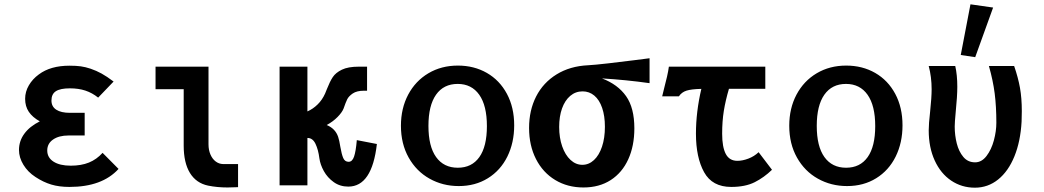

<svg xmlns="http://www.w3.org/2000/svg" viewBox="-20 -859 4840 890"><path d="M144.5 -38.5Q109 -61.5 88.5 -95.2Q68 -129 68 -163.5Q68 -205.5 92.8 -239.2Q117.5 -273 164.5 -296.5Q130.5 -315.5 113.5 -340.8Q96.5 -366 96.5 -401Q96.5 -434 113.8 -463.5Q131 -493 160 -514Q214 -554.5 302 -554.5Q333 -554.5 354.5 -551.5Q376 -548.5 400 -540.5Q426.5 -531.5 451 -518Q475.5 -504.5 506.5 -481L435 -406.5Q407.5 -428.5 376 -439Q344.5 -449.5 304 -449.5Q259.5 -449.5 239 -436.2Q218.5 -423 218.5 -393Q218.5 -365 240.8 -350.5Q263 -336 304 -336H372.5V-231H298Q253 -231 226 -212.2Q199 -193.5 199 -161.5Q199 -128.5 228 -109.8Q257 -91 308 -91Q356.5 -91 392.2 -105.5Q428 -120 455.5 -150.5L529.5 -76Q453.5 7.5 302 7.5Q254.5 7.5 217.8 -3.5Q181 -14.5 144.5 -38.5Z M831.5 -184V-445.5H701V-550H946.5V-190Q946.5 -163.5 955.5 -142.8Q964.5 -122 979.8 -110.5Q995 -99 1014 -98.5H1083.5V8.5L1071 9Q1048 10 1034.5 10Q987 10 945 1.5Q889.5 -10 860.5 -57.2Q831.5 -104.5 831.5 -184Z M1460.5 -125Q1455.5 -165 1442.5 -192.2Q1429.5 -219.5 1405.5 -219.5H1405V0H1276V-550H1405V-342.5Q1431 -354 1452.2 -374.8Q1473.5 -395.5 1487 -425.5Q1493 -439.5 1495.5 -446.5Q1509 -481 1522.5 -501.5Q1536 -522 1564.8 -536Q1593.5 -550 1643 -550H1681.5V-438.5H1667Q1634 -438.5 1615.2 -425.8Q1596.5 -413 1589.5 -398.8Q1582.5 -384.5 1572.5 -355.5Q1565.5 -338 1544.8 -316.8Q1524 -295.5 1494.5 -279.5Q1534.5 -263 1547.5 -224.5Q1553 -208 1557.5 -179Q1563.5 -144 1571 -126.5Q1578.5 -109 1596 -109Q1613 -109 1621.2 -133Q1629.5 -157 1634 -209.5L1727 -191.5Q1704.5 6 1594.5 6Q1556 6 1527 -14.8Q1498 -35.5 1481.2 -65.8Q1464.5 -96 1460.5 -125Z M1838.5 -276Q1838.5 -357 1872.2 -420.5Q1906 -484 1966 -519.5Q2026 -555 2102.5 -555Q2177.5 -555 2236.8 -521Q2296 -487 2329.8 -424Q2363.5 -361 2363.5 -278Q2363.5 -197.5 2331.8 -133.2Q2300 -69 2241.5 -32.8Q2183 3.5 2106.5 3.5Q2032.5 3.5 1971.2 -30.8Q1910 -65 1874.2 -128.8Q1838.5 -192.5 1838.5 -276ZM2237 -274.5Q2237 -369.5 2201.5 -419.8Q2166 -470 2101.5 -470Q2036.5 -470 2001.2 -420Q1966 -370 1966 -275.5Q1966 -180.5 2001.5 -131Q2037 -81.5 2102 -81.5Q2167 -81.5 2202 -130.8Q2237 -180 2237 -274.5Z M2432.5 -266Q2432.5 -347.5 2465.2 -411.8Q2498 -476 2560 -514.2Q2622 -552.5 2706 -556.5Q2735.5 -558 2800.8 -565.5Q2866 -573 2924.5 -580.5L2991 -589V-473.5Q2880.5 -489 2770.5 -495.5Q2844 -467.5 2882.2 -413.2Q2920.5 -359 2920.5 -264Q2920.5 -182.5 2892.2 -120.5Q2864 -58.5 2810.8 -24.2Q2757.5 10 2684.5 10Q2611 10 2553.8 -24.5Q2496.5 -59 2464.5 -121.8Q2432.5 -184.5 2432.5 -266ZM2784 -271.5Q2784 -321.5 2771.2 -358.8Q2758.5 -396 2735 -415.8Q2711.5 -435.5 2680.5 -435.5Q2648 -435.5 2623.2 -414.5Q2598.5 -393.5 2585.2 -356.2Q2572 -319 2572 -270.5Q2572 -220.5 2586 -180.5Q2600 -140.5 2624.5 -117.8Q2649 -95 2679.5 -95Q2709.5 -95 2733.2 -117Q2757 -139 2770.5 -179Q2784 -219 2784 -271.5Z M3059 -451.5Q3065.5 -476 3071.8 -503.2Q3078 -530.5 3080.5 -550H3527.5V-447.5H3359Q3343 -393 3335.2 -345Q3327.5 -297 3327.5 -239Q3327.5 -177.5 3344.2 -145.5Q3361 -113.5 3398 -113.5Q3422 -113.5 3449 -123.8Q3476 -134 3496.5 -153.5L3558.5 -72Q3522 -36.5 3478.5 -14.5Q3435 7.5 3369.5 7.5Q3281.5 7.5 3243.8 -60.8Q3206 -129 3206 -239.5Q3206 -340 3231 -447Q3185 -446 3162.2 -438.8Q3139.5 -431.5 3127 -412.5H3049.5Z M3638.5 -276Q3638.5 -357 3672.2 -420.5Q3706 -484 3766 -519.5Q3826 -555 3902.5 -555Q3977.5 -555 4036.8 -521Q4096 -487 4129.8 -424Q4163.5 -361 4163.5 -278Q4163.5 -197.5 4131.8 -133.2Q4100 -69 4041.5 -32.8Q3983 3.5 3906.5 3.5Q3832.5 3.5 3771.2 -30.8Q3710 -65 3674.2 -128.8Q3638.5 -192.5 3638.5 -276ZM4037 -274.5Q4037 -369.5 4001.5 -419.8Q3966 -470 3901.5 -470Q3836.5 -470 3801.2 -420Q3766 -370 3766 -275.5Q3766 -180.5 3801.5 -131Q3837 -81.5 3902 -81.5Q3967 -81.5 4002 -130.8Q4037 -180 4037 -274.5Z M4285 -255Q4285 -285 4291.5 -341.5Q4298.5 -407.5 4298.5 -445Q4298.5 -502.5 4285 -553H4408Q4417.5 -511.5 4417.5 -456.5Q4417.5 -413.5 4410 -338.5Q4405.5 -291.5 4405.5 -272.5Q4405.5 -232 4415 -194.2Q4424.5 -156.5 4445.5 -131.5Q4466.5 -106.5 4500 -106.5Q4530.5 -106.5 4553 -136Q4575.5 -165.5 4587 -208.2Q4598.5 -251 4598.5 -290Q4598.5 -365 4590.8 -425.8Q4583 -486.5 4564 -553H4681Q4699.5 -499.5 4708 -452Q4716.5 -404.5 4716.5 -344Q4716.5 -312.5 4715.5 -295.5Q4710.5 -203.5 4682.2 -134.2Q4654 -65 4606.8 -27Q4559.5 11 4499 11Q4438 11 4389.2 -21.8Q4340.5 -54.5 4312.8 -115Q4285 -175.5 4285 -255ZM4583.5 -824 4500.5 -594 4433.5 -604 4478.5 -839Z"/></svg>

Font: JuliaMono ExtraBold
Style: Regular
Weight: 800
Monospace: yes
Designer: cormullion
Foundry: corm
Version: Version 0.055; ttfautohint (v1.8.4)